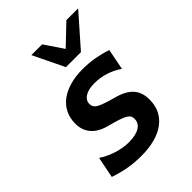

<svg xmlns="http://www.w3.org/2000/svg" viewBox="-234 -936 1070 1070"><g transform="rotate(-45 301.0 -401.5)"><path d="M207 -816.9H292L366.7 -706.1L482.9 -816.9H575.7L414.1 -633.3H295.9ZM244.6 14.2Q218.8 14.2 191.9 12Q165 9.8 143.1 5.9Q119.6 2 94 -4.9Q68.4 -11.7 43.9 -20L68.8 -145Q92.3 -129.9 113 -120.4Q133.8 -110.8 157.2 -103.5Q179.7 -96.7 201.9 -92.8Q224.1 -88.9 249 -88.9Q302.7 -88.9 333 -107.4Q362.8 -125.5 362.8 -159.2Q362.8 -172.4 358.6 -179.9Q354.5 -187.5 347.7 -192.9Q337.9 -200.7 317.9 -208.7Q297.9 -216.8 268.1 -225.1L225.1 -236.8Q198.2 -244.1 175.8 -257.1Q153.3 -270 137.7 -289.1Q124.5 -305.2 117.2 -325.9Q109.9 -346.7 109.9 -374.5Q109.9 -417.5 127 -451.9Q144 -486.3 175.8 -510.3Q207.5 -534.2 252.7 -547.1Q297.9 -560.1 354 -560.1Q376.5 -560.1 400.4 -558.1Q424.3 -556.2 443.8 -552.7Q463.4 -549.3 488.3 -543.2Q513.2 -537.1 534.2 -529.8L509.8 -405.8Q472.7 -431.6 430.7 -444.8Q409.2 -451.7 387.5 -454.8Q365.7 -458 344.2 -458Q319.3 -458 301.5 -453.6Q283.7 -449.2 270 -440.9Q243.2 -423.8 243.2 -395.5Q243.2 -373 261.2 -359.9Q271 -353 290.3 -345.2Q309.6 -337.4 341.8 -328.1L377.9 -317.9Q410.2 -308.6 432.9 -295.2Q455.6 -281.7 469.2 -265.6Q483.4 -249 490.7 -226.8Q498 -204.6 498 -175.3Q498 -130.9 481 -95.9Q463.9 -61 431.6 -36.6Q397.5 -10.7 349.6 1.7Q301.8 14.2 244.6 14.2Z"/></g></svg>

Font: Hack
Style: Bold Italic
Weight: 700
Italic angle: -11°
Monospace: yes
Designer: Christopher Simpkins
Foundry: Christopher Simpkins
Version: Version 2.017; ttfautohint (v1.4.1) -l 4 -r 80 -G 350 -x 0 -